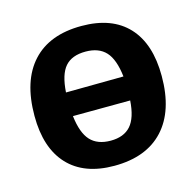

<svg xmlns="http://www.w3.org/2000/svg" viewBox="-79 -555 660 647"><g transform="rotate(-15 251.5 -232.0)"><path d="M244 10Q139 10 83 -50Q27 -110 27 -222Q27 -344 86.5 -409Q146 -474 258 -474Q364 -474 420 -414Q476 -354 476 -241Q476 -120 416 -55Q356 10 244 10ZM249 -387Q201 -387 177.5 -360Q154 -333 150 -271L351 -273Q344 -334 319.5 -360.5Q295 -387 249 -387ZM352 -189 152 -188Q159 -128 183.5 -101.5Q208 -75 254 -75Q300 -75 324 -102Q348 -129 352 -189Z"/></g></svg>

Font: Alegreya Sans SC
Style: Bold
Weight: 700
Designer: Juan Pablo del Peral
Foundry: Huerta Tipografica
Version: Version 2.007